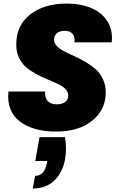

<svg xmlns="http://www.w3.org/2000/svg" viewBox="-20 -736 706 1084"><path d="M203.1 38.1H346.2Q358.4 99.6 347.2 164.1Q333.5 237.8 286.9 283Q240.2 328.1 165 328.1L178.2 256.8Q231.4 256.8 244.1 186L246.1 172.9H179.2ZM577.1 -213.9Q577.1 -117.2 501.2 -55.2Q425.3 6.8 296.9 6.8Q232.9 6.8 181.4 -7.3Q129.9 -21.5 93 -49.1Q56.2 -76.7 38.8 -120.1Q21.5 -163.6 27.8 -219.2H234.9Q231.9 -185.1 248.8 -166Q265.6 -147 300.8 -147Q329.6 -147 347.4 -159.9Q365.2 -172.9 365.2 -196.8Q365.2 -217.3 349.1 -233.6Q333 -250 307.1 -262.2Q281.2 -274.4 250 -287.1Q218.8 -299.8 187.5 -316.4Q156.2 -333 130.4 -354Q104.5 -375 88.1 -408.2Q71.8 -441.4 71.8 -482.9Q71.3 -592.3 150.1 -654.1Q229 -715.8 356 -715.8Q436 -715.8 496.1 -690.2Q556.2 -664.6 587.2 -614.3Q618.2 -564 610.8 -497.1H399.9Q404.8 -526.9 390.1 -544.4Q375.5 -562 345.2 -562Q318.4 -562 301.8 -548.6Q285.2 -535.2 285.2 -511.2Q285.2 -492.2 301.3 -475.6Q317.4 -459 343 -445.8Q368.7 -432.6 399.9 -418.7Q431.2 -404.8 462.4 -386.5Q493.7 -368.2 519.3 -345.9Q544.9 -323.7 561 -289.6Q577.1 -255.4 577.1 -213.9Z"/></svg>

Font: Poppins ExtraBold
Style: Italic
Weight: 800
Italic angle: -10°
Designer: Ninad Kale (Devanagari), Jonny Pinhorn (Latin)
Foundry: Indian Type Foundry
Version: Version 3.200;PS 1.000;hotconv 16.6.54;makeotf.lib2.5.65590